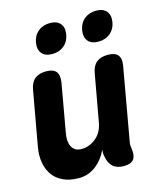

<svg xmlns="http://www.w3.org/2000/svg" viewBox="-118 -881 836 980"><g transform="rotate(-15 300.0 -391.5)"><path d="M415 10Q378 10 357.5 -8.5Q337 -27 331 -63Q329 -72 328.5 -81.5Q328 -91 330 -100Q304 -47 265 -18.5Q226 10 178 10Q130 10 95.5 -6Q61 -22 41 -50Q21 -78 14.5 -115Q8 -152 15 -195L67 -485Q73 -523 95 -541.5Q117 -560 155 -560Q193 -560 208 -541.5Q223 -523 217 -485L171 -225Q168 -208 169 -191Q170 -174 176.5 -160.5Q183 -147 195.5 -138.5Q208 -130 229 -130Q252 -130 272 -138.5Q292 -147 308 -161Q324 -175 334 -194Q344 -213 348 -235L393 -485Q399 -523 421 -541.5Q443 -560 481 -560Q519 -560 534.5 -541.5Q550 -523 543 -485L475 -101Q473 -91 473.5 -82Q474 -73 476 -63Q481 -26 466.5 -8Q452 10 415 10ZM454 -637Q417 -637 399.5 -658Q382 -679 388 -715Q394 -751 419.5 -772Q445 -793 482 -793Q519 -793 536.5 -772Q554 -751 548 -715Q542 -679 516.5 -658Q491 -637 454 -637ZM210 -637Q173 -637 155.5 -658Q138 -679 144 -715Q150 -751 175.5 -772Q201 -793 238 -793Q275 -793 292.5 -772Q310 -751 304 -715Q298 -679 272.5 -658Q247 -637 210 -637Z"/></g></svg>

Font: Maple Mono NL ExtraBold
Style: Italic
Weight: 800
Italic angle: -10°
Monospace: yes
Designer: subframe7536
Version: Version 7.000